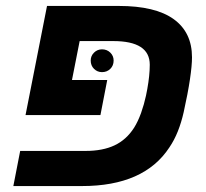

<svg xmlns="http://www.w3.org/2000/svg" viewBox="-20 -626 692 646"><path d="M483.9 -408.2Q483.9 -448.2 453.1 -468Q422.4 -487.8 360.8 -487.8H248L222.2 -356.9H340.8L317.9 -238.8H65.9L138.2 -606H379.9Q502.9 -606 564.5 -561.5Q626 -517.1 626 -433.1Q626 -405.3 619.1 -359.1Q612.3 -313 598.1 -249Q590.3 -214.4 578.4 -184.3Q566.4 -154.3 549.8 -129.9Q464.8 0 255.9 0H24.9L47.9 -118.2H268.1Q325.7 -118.2 365.5 -137Q405.3 -155.8 431.2 -196.3Q444.3 -217.3 454.6 -245.8Q464.8 -274.4 471.2 -304.2L475.6 -326.7Q483.9 -372.6 483.9 -408.2ZM285.2 -422.4Q285.2 -438 296.4 -449Q307.6 -460 323.2 -460Q339.8 -460 351.1 -449Q362.3 -438 362.3 -422.4Q362.3 -405.3 351.1 -394.3Q339.8 -383.3 323.2 -383.3Q307.6 -383.3 296.4 -394.3Q285.2 -405.3 285.2 -422.4Z"/></svg>

Font: Arimo
Style: Italic
Weight: 400
Italic angle: -12°
Designer: Steve Matteson
Foundry: Monotype Imaging Inc.
Version: Version 1.33